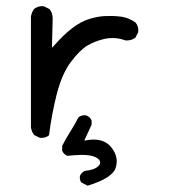

<svg xmlns="http://www.w3.org/2000/svg" viewBox="-20 -462 540 612"><path d="M178.2 18.6Q183.1 29.8 194.3 34.7L216.3 32.7Q229.5 31.7 240.7 31.7Q269.5 31.7 284.7 39.1Q299.3 46.4 299.3 55.7Q299.3 62 293.5 67.4Q280.3 80.1 251 82.5Q239.7 87.4 234.9 98.6Q234.4 101.6 234.4 103.5Q234.4 113.3 239.3 119.6L259.3 129.9Q339.4 105.5 349.1 71.8Q352.1 62 352.1 52.7Q352.1 29.3 334.5 7.3Q314.9 -17.1 278.3 -17.1Q268.1 -17.1 256.3 -15.1L248.5 -13.7L272 -64.5V-78.1Q267.1 -89.4 254.9 -94.2Q252.4 -94.7 250 -94.7Q238.3 -94.7 230 -87.9Q218.3 -64.9 203.9 -42.2Q189.5 -19.5 178.2 2.9ZM111.3 -22.5Q126.5 -22.5 136.2 -30.8Q144.5 -96.2 160.6 -161.1Q177.7 -227.5 206.5 -265.4Q235.4 -303.2 259 -317.1Q282.7 -331.1 314.5 -338.4Q326.7 -340.8 338.4 -340.8Q358.9 -340.8 378.9 -333.5Q381.3 -333 383.8 -333Q399.4 -333 411.6 -341.8L420.4 -359.4Q420.9 -362.3 420.9 -366.7Q420.9 -371.1 418.9 -377.7Q417 -384.3 412.1 -390.1Q391.6 -404.8 367.7 -408.7Q349.1 -411.1 335.7 -411.1Q322.3 -411.1 311 -410.6Q287.1 -408.7 262.7 -400.9Q213.4 -385.7 153.8 -318.4L145.5 -309.6L147.9 -403.3Q147.9 -420.9 137.7 -433.1L120.1 -441.9Q117.2 -442.4 112.8 -442.4Q108.4 -442.4 101.8 -440.4Q95.2 -438.5 88.9 -433.6Q80.6 -422.9 78.6 -408.7V-56.2Q80.6 -42 88.9 -31.7L106.4 -22.9Q108.9 -22.5 111.3 -22.5Z"/></svg>

Font: Bakudai
Style: Light
Weight: 300
Version: Version 1.48